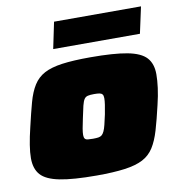

<svg xmlns="http://www.w3.org/2000/svg" viewBox="-80 -777 807 859"><g transform="rotate(-10 323.5 -347.5)"><path d="M291 8Q184 8 123.5 -4Q63 -16 38.5 -43.5Q14 -71 14 -119Q14 -145 19.5 -179.5Q25 -214 35 -255Q50 -320 62.5 -365.5Q75 -411 94 -441Q113 -471 144 -487.5Q175 -504 225.5 -511Q276 -518 354 -518Q461 -518 521.5 -506.5Q582 -495 607 -467.5Q632 -440 632 -392Q632 -365 627.5 -330.5Q623 -296 613 -255Q598 -190 584.5 -144.5Q571 -99 552 -69Q533 -39 501.5 -22.5Q470 -6 419 1Q368 8 291 8ZM303 -157Q318 -157 327.5 -158.5Q337 -160 343 -165Q349 -170 354 -180.5Q359 -191 363.5 -209Q368 -227 374 -255Q379 -281 381.5 -298Q384 -315 384 -327Q384 -339 379.5 -344.5Q375 -350 366 -351.5Q357 -353 342 -353Q324 -353 313.5 -350.5Q303 -348 297 -339Q291 -330 286 -310Q281 -290 274 -255Q268 -228 265 -210Q262 -192 262 -181Q262 -170 266 -164.5Q270 -159 279.5 -158Q289 -157 303 -157ZM197 -583 222 -703H617L591 -583Z"/></g></svg>

Font: Saira Expanded Black
Style: Italic
Weight: 900
Width: 7
Italic angle: -12°
Designer: Hector Gatti with collaboration of the Omnibus-Type team
Foundry: Omnibus-Type
Version: Version 1.101